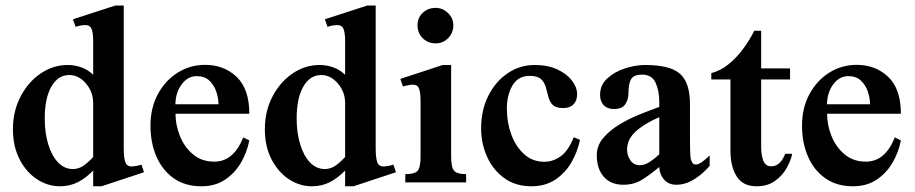

<svg xmlns="http://www.w3.org/2000/svg" viewBox="-20 -647 3245 681"><path d="M490.7 -36.1 340.3 13.7H310.5V-42Q284.2 -15.1 255.9 -0.7Q227.5 13.7 192.4 13.7Q149.4 13.7 111.3 -11.2Q73.2 -36.1 49.6 -81.8Q25.9 -127.4 25.9 -188.5Q25.9 -252.9 53 -304.7Q80.1 -356.4 124.3 -386.5Q168.5 -416.5 220.2 -416.5Q244.6 -416.5 267.8 -408.4Q291 -400.4 310.5 -381.8V-499.5Q310.5 -531.7 304.7 -544.9Q298.8 -558.1 283.7 -558.1Q266.6 -558.1 248 -551.8L238.8 -578.6L389.2 -627.4H418.9V-122.6Q418.9 -87.9 424.3 -72.3Q429.7 -56.6 446.3 -56.6Q453.6 -56.6 463.9 -58.6Q474.1 -60.5 481.9 -63ZM310.5 -90.3V-281.2Q310.5 -320.8 284.9 -350.8Q259.3 -380.9 226.1 -380.9Q185.5 -380.9 162.1 -339.6Q138.7 -298.3 138.7 -227.1Q138.7 -175.8 151.1 -135Q163.6 -94.2 186 -70.8Q208.5 -47.4 238.8 -47.4Q259.8 -47.4 277.6 -60.3Q295.4 -73.2 310.5 -90.3Z M842.8 -159.7 864.3 -148.9Q856.4 -107.9 835 -70.6Q813.5 -33.2 778.3 -9.8Q743.2 13.7 694.3 13.7Q636.2 13.7 595.9 -14.9Q555.7 -43.5 534.7 -92Q513.7 -140.6 513.7 -201.2Q513.7 -264.6 540 -313.2Q566.4 -361.8 610.4 -389.4Q654.3 -417 707.5 -417Q774.4 -417 819.3 -374.3Q864.3 -331.5 864.3 -243.7H602.5Q602.5 -203.6 618.2 -164.6Q633.8 -125.5 664.6 -99.6Q695.3 -73.7 740.2 -73.7Q808.6 -73.7 842.8 -159.7ZM602.1 -277.3H754.9Q754.9 -298.3 747.3 -321.5Q739.7 -344.7 722.9 -360.8Q706.1 -377 677.2 -377Q646.5 -377 624.8 -348.4Q603 -319.8 602.1 -277.3Z M1384.3 -36.1 1233.9 13.7H1204.1V-42Q1177.7 -15.1 1149.4 -0.7Q1121.1 13.7 1085.9 13.7Q1043 13.7 1004.9 -11.2Q966.8 -36.1 943.1 -81.8Q919.4 -127.4 919.4 -188.5Q919.4 -252.9 946.5 -304.7Q973.6 -356.4 1017.8 -386.5Q1062 -416.5 1113.8 -416.5Q1138.2 -416.5 1161.4 -408.4Q1184.6 -400.4 1204.1 -381.8V-499.5Q1204.1 -531.7 1198.2 -544.9Q1192.4 -558.1 1177.2 -558.1Q1160.2 -558.1 1141.6 -551.8L1132.3 -578.6L1282.7 -627.4H1312.5V-122.6Q1312.5 -87.9 1317.9 -72.3Q1323.2 -56.6 1339.8 -56.6Q1347.2 -56.6 1357.4 -58.6Q1367.7 -60.5 1375.5 -63ZM1204.1 -90.3V-281.2Q1204.1 -320.8 1178.5 -350.8Q1152.8 -380.9 1119.6 -380.9Q1079.1 -380.9 1055.7 -339.6Q1032.2 -298.3 1032.2 -227.1Q1032.2 -175.8 1044.7 -135Q1057.1 -94.2 1079.6 -70.8Q1102.1 -47.4 1132.3 -47.4Q1153.3 -47.4 1171.1 -60.3Q1189 -73.2 1204.1 -90.3Z M1587.9 -557.6Q1587.9 -530.8 1569.8 -512Q1551.8 -493.2 1524.9 -493.2Q1498.5 -493.2 1479.7 -511.2Q1460.9 -529.3 1460.9 -557.6Q1460.9 -584.5 1479.7 -601.8Q1498.5 -619.1 1524.9 -619.1Q1550.3 -619.1 1569.1 -600.8Q1587.9 -582.5 1587.9 -557.6ZM1633.3 0H1417.5V-29.3Q1451.7 -29.3 1461.7 -41.7Q1471.7 -54.2 1471.7 -92.8V-287.1Q1471.7 -317.4 1466.6 -332Q1461.4 -346.7 1444.8 -346.7Q1438 -346.7 1427.7 -344.7Q1417.5 -342.8 1409.2 -340.3L1399.9 -367.2L1550.3 -416.5H1580.1V-92.3Q1580.1 -53.7 1590.6 -41.5Q1601.1 -29.3 1633.3 -29.3Z M2015.1 -160.2 2037.1 -150.9Q2028.8 -109.9 2007.3 -72Q1985.8 -34.2 1950.2 -10.3Q1914.6 13.7 1864.7 13.7Q1808.6 13.7 1768.8 -15.1Q1729 -43.9 1707.8 -90.6Q1686.5 -137.2 1686.5 -191.4Q1686.5 -256.8 1712.2 -307.6Q1737.8 -358.4 1781 -387.5Q1824.2 -416.5 1876 -416.5Q1922.9 -416.5 1956.5 -400.9Q1990.2 -385.3 2008.5 -361.3Q2026.9 -337.4 2026.9 -313Q2026.9 -290 2014.2 -276.9Q2001.5 -263.7 1977.5 -263.7Q1951.7 -263.7 1940.4 -275.1Q1929.2 -286.6 1925 -303.7Q1920.9 -320.8 1916 -337.9Q1911.1 -355 1898.7 -366.5Q1886.2 -377.9 1858.4 -377.9Q1817.9 -377.9 1797.9 -344.2Q1777.8 -310.5 1777.8 -261.2Q1777.8 -212.4 1793.7 -169.4Q1809.6 -126.5 1839.4 -99.9Q1869.1 -73.2 1910.6 -73.2Q1941.4 -73.2 1968.5 -92.5Q1995.6 -111.8 2015.1 -160.2Z M2497.1 -95.7V-58.6Q2488.3 -47.9 2470.5 -32Q2452.6 -16.1 2429 -3.9Q2405.3 8.3 2378.9 8.3Q2350.6 8.3 2334.5 -11.2Q2318.4 -30.8 2318.4 -54.7Q2289.6 -30.3 2259.5 -11Q2229.5 8.3 2191.4 8.3Q2146 8.3 2121.3 -20.3Q2096.7 -48.8 2096.7 -96.2Q2096.7 -130.9 2119.9 -158Q2143.1 -185.1 2178.2 -206.1Q2213.4 -227.1 2251.2 -242.2Q2289.1 -257.3 2318.4 -267.6V-284.2Q2318.4 -325.2 2305.2 -353.8Q2292 -382.3 2257.3 -382.3Q2228.5 -382.3 2218.8 -366.7Q2209 -351.1 2209 -314.5Q2209 -294.9 2198 -277.6Q2187 -260.3 2157.2 -260.3Q2134.3 -260.3 2121.3 -273.9Q2108.4 -287.6 2108.4 -310.5Q2108.4 -345.7 2134.5 -369.4Q2160.6 -393.1 2197.8 -404.8Q2234.9 -416.5 2268.1 -416.5Q2356.4 -416.5 2391.8 -385.3Q2427.2 -354 2427.2 -278.3V-152.3Q2427.2 -135.3 2427.7 -116Q2428.2 -96.7 2429.7 -85.4Q2431.2 -77.1 2435.3 -70.3Q2439.5 -63.5 2449.2 -63.5Q2459 -63.5 2475.1 -76.4Q2491.2 -89.4 2497.1 -95.7ZM2318.4 -99.6V-231.4Q2266.1 -209 2235.1 -180.9Q2204.1 -152.8 2204.1 -116.7Q2204.1 -95.2 2216.1 -78.1Q2228 -61 2249.5 -61Q2266.6 -61 2284.9 -73Q2303.2 -85 2318.4 -99.6Z M2765.1 -101.6H2790Q2785.6 -79.6 2771 -52.5Q2756.3 -25.4 2729.7 -5.9Q2703.1 13.7 2663.1 13.7Q2615.2 13.7 2593 -21.2Q2570.8 -56.2 2570.8 -113.3V-365.2H2502.9V-387.7Q2534.7 -395.5 2563.2 -418.5Q2591.8 -441.4 2615.2 -472.9Q2638.7 -504.4 2655.3 -538.1H2679.7V-404.3H2782.2V-365.2H2679.7V-127.9Q2679.7 -95.2 2687.7 -76.2Q2695.8 -57.1 2715.8 -57.1Q2732.4 -57.1 2744.9 -69.1Q2757.3 -81.1 2765.1 -101.6Z M3153.8 -159.7 3175.3 -148.9Q3167.5 -107.9 3146 -70.6Q3124.5 -33.2 3089.4 -9.8Q3054.2 13.7 3005.4 13.7Q2947.3 13.7 2907 -14.9Q2866.7 -43.5 2845.7 -92Q2824.7 -140.6 2824.7 -201.2Q2824.7 -264.6 2851.1 -313.2Q2877.4 -361.8 2921.4 -389.4Q2965.3 -417 3018.6 -417Q3085.4 -417 3130.4 -374.3Q3175.3 -331.5 3175.3 -243.7H2913.6Q2913.6 -203.6 2929.2 -164.6Q2944.8 -125.5 2975.6 -99.6Q3006.3 -73.7 3051.3 -73.7Q3119.6 -73.7 3153.8 -159.7ZM2913.1 -277.3H3065.9Q3065.9 -298.3 3058.3 -321.5Q3050.8 -344.7 3033.9 -360.8Q3017.1 -377 2988.3 -377Q2957.5 -377 2935.8 -348.4Q2914.1 -319.8 2913.1 -277.3Z"/></svg>

Font: Scheherazade New SemiBold
Style: Regular
Weight: 600
Designer: SIL International
Foundry: SIL International
Version: Version 4.000